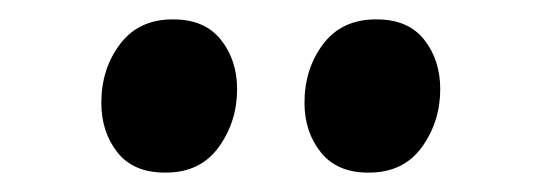

<svg xmlns="http://www.w3.org/2000/svg" viewBox="-20 -792 558 198"><path d="M150 -614Q117.5 -614 101 -635Q84.5 -656 84.5 -686Q84.5 -721 103.8 -746.5Q123 -772 158 -772H159Q191 -772 207.8 -751Q224.5 -730 224.5 -700Q224.5 -666.5 205.5 -640.2Q186.5 -614 151 -614ZM359.5 -614Q327.5 -614 310.8 -635Q294 -656 294 -686Q294 -721 313.2 -746.5Q332.5 -772 367.5 -772H368.5Q401 -772 417.5 -751Q434 -730 434 -700Q434 -666.5 415 -640.2Q396 -614 360.5 -614Z"/></svg>

Font: Merriweather 72pt
Style: Bold
Weight: 700
Version: Version 2.100